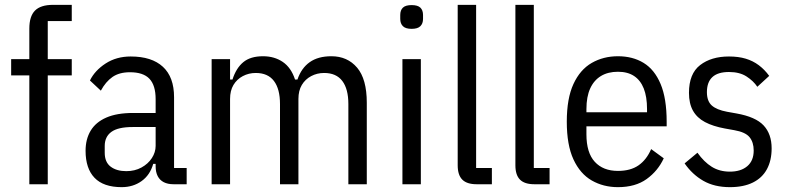

<svg xmlns="http://www.w3.org/2000/svg" viewBox="-20 -760 3251 792"><path d="M101 0V-449H26V-516H101V-642Q101 -693 124.5 -716.5Q148 -740 199 -740H276V-673H177V-516H276V-449H177V0Z M750 0H696Q672 0 655.5 -8.5Q639 -17 630.5 -33.5Q622 -50 622 -74V-94L632 -84H612Q599 -38 564 -13Q529 12 482 12Q407 12 370 -26.5Q333 -65 333 -138Q333 -186 354 -221Q375 -256 418.5 -275Q462 -294 529 -294H622V-351Q622 -408 596.5 -435Q571 -462 516 -462Q472 -462 444 -442.5Q416 -423 396 -386L351 -428Q371 -469 415.5 -498Q460 -527 519 -527Q606 -527 652 -484.5Q698 -442 698 -359V-67H750ZM622 -236H527Q467 -236 439.5 -216Q412 -196 412 -158V-130Q412 -91 436.5 -72.5Q461 -54 501 -54Q536 -54 563.5 -69Q591 -84 606.5 -108Q622 -132 622 -158Z M929 0H853V-516H929V-432H939Q954 -479 983.5 -503.5Q1013 -528 1065 -528Q1112 -528 1146.5 -504.5Q1181 -481 1197 -432H1207Q1223 -479 1257.5 -503.5Q1292 -528 1347 -528Q1413 -528 1453 -481Q1493 -434 1493 -336V0H1417V-331Q1417 -393 1392 -426Q1367 -459 1317 -459Q1288 -459 1263.5 -446Q1239 -433 1225 -409.5Q1211 -386 1211 -352V0H1135V-331Q1135 -393 1110 -426Q1085 -459 1035 -459Q1006 -459 981.5 -446Q957 -433 943 -409.5Q929 -386 929 -352Z M1678 -641Q1653 -641 1642 -652Q1631 -663 1631 -682V-698Q1631 -718 1642 -728.5Q1653 -739 1678 -739Q1703 -739 1714 -728.5Q1725 -718 1725 -698V-682Q1725 -663 1714 -652Q1703 -641 1678 -641ZM1640 0V-516H1716V0Z M2009 0H1946Q1906 0 1887 -19Q1868 -38 1868 -78V-740H1944V-67H2009Z M2247 0H2184Q2144 0 2125 -19Q2106 -38 2106 -78V-740H2182V-67H2247Z M2529 12Q2469 12 2421 -15.5Q2373 -43 2345.5 -102.5Q2318 -162 2318 -258Q2318 -354 2345.5 -413.5Q2373 -473 2421 -500.5Q2469 -528 2529 -528Q2590 -528 2635 -500.5Q2680 -473 2705 -413.5Q2730 -354 2730 -258V-239H2399V-206Q2399 -130 2433.5 -92.5Q2468 -55 2529 -55Q2581 -55 2614 -78Q2647 -101 2666 -145L2718 -107Q2694 -55 2647.5 -21.5Q2601 12 2529 12ZM2529 -464Q2488 -464 2459 -446.5Q2430 -429 2414.5 -395Q2399 -361 2399 -310V-297H2649V-310Q2649 -361 2635.5 -395Q2622 -429 2595.5 -446.5Q2569 -464 2529 -464Z M2991 12Q2927 12 2881.5 -14Q2836 -40 2804 -86L2857 -130Q2884 -92 2916 -72Q2948 -52 2991 -52Q3036 -52 3062.5 -74.5Q3089 -97 3089 -139Q3089 -173 3072 -194Q3055 -215 3009 -223L2970 -230Q2921 -239 2888 -256.5Q2855 -274 2838.5 -303.5Q2822 -333 2822 -377Q2822 -456 2868 -491.5Q2914 -527 2987 -527Q3026 -527 3056 -518Q3086 -509 3110 -491Q3134 -473 3153 -447L3104 -402Q3088 -426 3059.5 -444.5Q3031 -463 2987 -463Q2941 -463 2918.5 -442Q2896 -421 2896 -380Q2896 -343 2916 -325Q2936 -307 2979 -299L3018 -292Q3097 -278 3130 -242.5Q3163 -207 3163 -148Q3163 -98 3143.5 -62Q3124 -26 3085.5 -7Q3047 12 2991 12Z"/></svg>

Font: IBM Plex Sans Condensed
Style: Regular
Weight: 400
Width: 3
Designer: Mike Abbink, Paul van der Laan, Pieter van Rosmalen
Foundry: Bold Monday
Version: Version 3.201